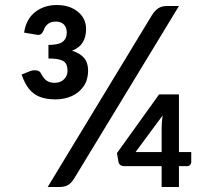

<svg xmlns="http://www.w3.org/2000/svg" viewBox="-20 -745 848 765"><path d="M201 -349Q165 -349 139 -359Q113 -369 95.5 -391Q78 -413 66 -448L101 -462Q106 -464 110 -464.5Q114 -465 119 -465Q137 -465 143 -453Q148 -443 155 -434Q162 -425 172.5 -420Q183 -415 197 -415Q221 -415 235 -429Q249 -443 249 -462Q249 -493 231 -502.5Q213 -512 173 -512V-566Q213 -566 229.5 -578.5Q246 -591 246 -615Q246 -636 234.5 -647.5Q223 -659 202 -659Q183 -659 171.5 -650Q160 -641 154 -625Q151 -616 145 -610.5Q139 -605 130 -606L76 -615Q84 -669 120 -697Q156 -725 206 -725Q258 -725 290.5 -698Q323 -671 323 -629Q323 -598 309.5 -576Q296 -554 267 -543Q299 -533 315 -514Q331 -495 331 -465Q331 -427 313 -401Q295 -375 265.5 -362Q236 -349 201 -349ZM624 0V-83H477Q455 -83 452 -100L446 -135L614 -369H693V-139H742V-98Q742 -93 737.5 -88Q733 -83 726 -83H693V0ZM520 -139H624V-235Q624 -246 625 -259Q626 -272 628 -285ZM170 0 585 -684Q596 -702 610 -711.5Q624 -721 644 -721H693L275 -33Q263 -14 249.5 -7Q236 0 218 0Z"/></svg>

Font: Aleo SemiBold
Style: Regular
Weight: 600
Designer: Alessio Laiso
Foundry: Alessio Laiso
Version: Version 2.001;gftools[0.9.29]